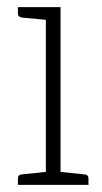

<svg xmlns="http://www.w3.org/2000/svg" viewBox="-20 -516 286 536"><path d="M108 0V-496H149V0ZM30 0V-18Q30 -23 33 -26Q36 -29 40 -29L116 -37L121 0ZM136 0 140 -37 217 -29Q221 -29 224 -26Q227 -23 227 -18V0ZM121 -496 116 -460 40 -467Q36 -468 33 -470.5Q30 -473 30 -478V-496Z"/></svg>

Font: Aleo ExtraLight
Style: Regular
Weight: 250
Designer: Alessio Laiso
Foundry: Alessio Laiso
Version: Version 2.001;gftools[0.9.29]